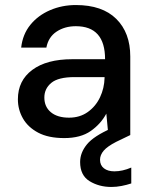

<svg xmlns="http://www.w3.org/2000/svg" viewBox="-20 -536 597 762"><path d="M235 12Q172 12 131.5 -9.5Q91 -31 71 -66Q51 -101 51 -142Q51 -216 108 -258.5Q165 -301 267 -301H397Q397 -432 281 -432Q237 -432 204.5 -410.5Q172 -389 164 -347H64Q70 -400 100.5 -437.5Q131 -475 178.5 -495.5Q226 -516 281 -516Q386 -516 441.5 -461Q497 -406 497 -312V0H410L402 -85Q380 -44 340 -16Q300 12 235 12ZM254 -69Q297 -69 328.5 -91.5Q360 -114 377 -150Q394 -186 395 -227V-230H276Q211 -230 183.5 -207Q156 -184 156 -149Q156 -112 182 -90.5Q208 -69 254 -69ZM422 206Q373 206 335.5 183Q298 160 298 107Q298 70 325 37Q352 4 423 -27L473 -49L497 0L441 27Q406 45 391.5 62Q377 79 377 98Q377 120 392.5 132Q408 144 434 144Q466 144 501 129V192Q483 198 462.5 202Q442 206 422 206Z"/></svg>

Font: DM Sans Medium
Style: Regular
Weight: 500
Designer: Colophon Foundry, Jonny Pinhorn
Foundry: Colophon Foundry
Version: Version 4.004; ttfautohint (v1.8.4.7-5d5b)